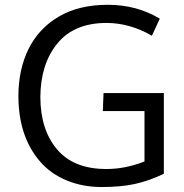

<svg xmlns="http://www.w3.org/2000/svg" viewBox="-20 -754 753 785"><path d="M143.6 -93.8Q55.7 -195.8 55.2 -360.4Q55.2 -469.7 96.7 -553.7Q138.2 -637.7 220.2 -686Q302.2 -734.4 420.7 -734.4Q539.1 -734.4 633.3 -677.7L601.1 -607.9Q510.3 -660.2 415.5 -660.2Q283.2 -660.2 214.4 -576.2Q145.5 -491.7 145 -356.4Q145.5 -222.7 213.9 -142.6Q282.2 -62.5 416 -63Q492.2 -63 570.8 -93.8V-299.8H400.4L403.3 -373.5H649.9V-43.5Q588.4 -14.2 531 -1.7Q473.6 10.7 395.5 10.7Q317.4 10.7 252 -16.6Q186.5 -43.9 143.6 -93.8Z"/></svg>

Font: Oxygen
Style: Normal
Weight: 400
Designer: Vernon Adams
Foundry: Vernon Adams
Version: Version Release 0.2.2 webfont; ttfautohint (v0.8.52-bc40) -l